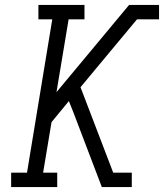

<svg xmlns="http://www.w3.org/2000/svg" viewBox="-20 -755 662 775"><path d="M25 0V-58H89L191 -677H135V-735H321V-677H257L208 -383L501 -735H622V-677H533L305 -403L437 -58H512V0H391L276 -302L258 -347L188 -262L154 -58H211V0Z"/></svg>

Font: Iosevka Slab LtExObl
Style: Regular
Weight: 300
Width: 7
Italic angle: -9°
Monospace: yes
Designer: Belleve Invis
Foundry: Belleve Invis
Version: Version 11.1.0; ttfautohint (v1.8.3)